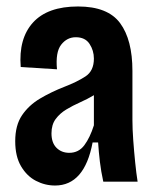

<svg xmlns="http://www.w3.org/2000/svg" viewBox="-20 -561 482 593"><path d="M150 12Q119 12 91 -2.5Q63 -17 45 -47.5Q27 -78 27 -125Q27 -174 48 -205Q69 -236 103.5 -256.5Q138 -277 179 -293Q218 -308 244 -325Q270 -342 270 -380Q270 -405 256.5 -425.5Q243 -446 214 -446Q187 -446 169 -423Q151 -400 156 -347L44 -354Q37 -442 82 -491.5Q127 -541 221 -541Q313 -541 351 -489.5Q389 -438 389 -342V-190Q389 -163 391.5 -128.5Q394 -94 397.5 -59.5Q401 -25 405 0H299Q292 -32 288.5 -61.5Q285 -91 283 -121H266Q241 12 150 12ZM194 -89Q223 -89 240.5 -112.5Q258 -136 270 -174V-267Q250 -255 227.5 -245Q205 -235 185 -223Q165 -211 152 -193.5Q139 -176 139 -149Q139 -120 154.5 -104.5Q170 -89 194 -89Z"/></svg>

Font: Bricolage Grotesque 10pt Condensed SemiBold
Style: Regular
Weight: 600
Width: 3
Designer: Mathieu Triay
Foundry: Atelier Triay
Version: Version 1.000; ttfautohint (v1.8.4.7-5d5b);gftools[0.9.32]